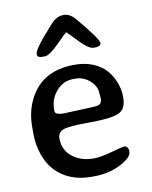

<svg xmlns="http://www.w3.org/2000/svg" viewBox="-83 -783 677 853"><g transform="rotate(-10 256.0 -356.5)"><path d="M360.8 -322.8V-329.1L360.4 -332.5V-338.9Q359.4 -344.7 359.4 -347.7Q359.4 -381.8 330.6 -407.5Q301.8 -433.1 266.1 -433.1H256.3Q210.4 -433.1 179.4 -397.7Q148.4 -362.3 148.4 -314V-307.6Q148.4 -290 189.5 -290H195.3L198.7 -290.5L316.4 -295.4L328.1 -296.4Q360.8 -296.4 360.8 -322.8ZM148.9 -554.2H137.7Q115.2 -554.2 115.2 -567.9V-571.3Q115.2 -593.8 204.1 -690.9Q231.4 -720.7 259.3 -720.7H263.2Q291 -720.7 314.5 -692.9Q402.3 -588.9 402.3 -569.8Q402.3 -554.2 373.5 -554.2H369.6Q348.6 -554.2 311.5 -591.3Q305.7 -597.2 301.5 -602.1Q297.4 -606.9 286.1 -618.2L260.7 -643.6Q259.3 -643.6 214.6 -598.9Q169.9 -554.2 148.9 -554.2ZM272 8.8H260.3Q158.2 8.8 97.2 -56.2Q69.8 -85.4 54.4 -130.6Q39.1 -175.8 39.1 -223.6V-258.3Q39.1 -312 57.6 -358.4Q112.3 -494.6 271.5 -494.6Q350.1 -494.6 400.4 -452.1Q427.2 -429.7 443.6 -391.8Q460 -354 460 -322.8V-312Q460 -260.3 423.8 -245.4Q387.7 -230.5 291 -230.5Q194.3 -230.5 171.9 -219.7Q149.4 -209 149.4 -184.6Q149.4 -131.3 188 -100.6Q226.6 -69.8 285.6 -69.8Q314.5 -69.8 366.7 -84.2Q418.9 -98.6 425.3 -98.6Q445.3 -98.6 445.3 -72.3Q445.3 -45.9 392.1 -18.6Q338.9 8.8 272 8.8Z"/></g></svg>

Font: Averia Libre
Style: Regular
Weight: 400
Version: Version 1.002